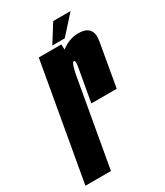

<svg xmlns="http://www.w3.org/2000/svg" viewBox="-222 -782 736 857"><g transform="rotate(-30 146.0 -354.0)"><path d="M163.5 -305Q188.5 -445 194 -476Q198.5 -504 192.5 -507Q191.5 -507.5 190.5 -507.5Q182.5 -507.5 176 -483Q172.5 -470 169.5 -457.5L88.5 0H-43L63 -600H179.5L180 -573Q222.5 -605.5 269 -605.5Q308 -605.5 324 -586Q340 -567 333.5 -528.5Q320.5 -452 294.5 -305ZM142 -616 200 -708.5H289.5L206 -616Z"/></g></svg>

Font: Anybody UltraCondensed Regular
Style: Bold Italic
Weight: 700
Width: 1
Italic angle: -10°
Designer: Tyler Finck
Foundry: Etcetera Type Company
Version: Version 1.010; ttfautohint (v1.8.3) -l 8 -r 50 -G 200 -x 14 